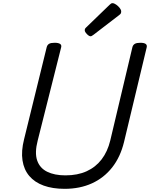

<svg xmlns="http://www.w3.org/2000/svg" viewBox="-20 -1173 947 1212"><path d="M388 19Q312 19 255.5 -1.5Q199 -22 165 -62Q131 -102 122 -160.5Q113 -219 132 -294L275 -876Q279 -890 290 -896.5Q301 -903 325 -903Q348 -903 359 -896Q370 -889 366 -874L218 -286Q198 -209 214.5 -160.5Q231 -112 277.5 -89Q324 -66 393 -66Q470 -66 527 -92Q584 -118 621.5 -167Q659 -216 676 -286L816 -876Q820 -890 831.5 -896.5Q843 -903 866 -903Q913 -903 906 -874L763 -277Q740 -182 688 -116Q636 -50 560 -15.5Q484 19 388 19ZM552 -944Q542 -944 528.5 -958Q515 -972 515 -982Q515 -986 516 -989.5Q517 -993 523 -999L671 -1142Q677 -1147 680.5 -1150Q684 -1153 690 -1153Q700 -1153 713 -1144Q726 -1135 735.5 -1123Q745 -1111 745 -1101Q745 -1094 743 -1089Q741 -1084 730 -1076L571 -954Q565 -950 560.5 -947Q556 -944 552 -944Z"/></svg>

Font: Playwrite DE SAS
Style: Regular
Weight: 400
Designer: Veronika Burian, José Scaglione
Foundry: TypeTogether
Version: Version 1.002